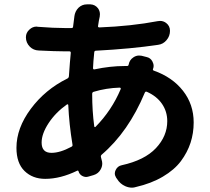

<svg xmlns="http://www.w3.org/2000/svg" viewBox="-20 -824 978 894"><path d="M416 -396.5Q409.2 -394.5 409.2 -386.7Q409.2 -306.6 418.9 -235.4Q418.9 -233.4 421.4 -232.4Q423.8 -231.4 424.8 -233.4Q500 -309.6 542 -409.2Q543 -412.1 541.5 -414.1Q540 -416 537.1 -416Q474.6 -414.1 416 -396.5ZM219.7 -112.3Q259.8 -112.3 312.5 -140.6Q319.3 -143.6 317.4 -151.4Q301.8 -246.1 297.9 -335Q297.9 -336.9 295.9 -337.9Q293.9 -338.9 292 -337.9Q239.3 -300.8 206.5 -251Q173.8 -201.2 173.8 -160.2Q173.8 -112.3 219.7 -112.3ZM579.1 -523.4Q583 -544.9 600.6 -556.6Q613.3 -565.4 627 -565.4Q632.8 -565.4 638.7 -564.5L662.1 -558.6Q680.7 -554.7 689.5 -538.1Q695.3 -527.3 695.3 -516.6Q695.3 -509.8 692.4 -502.9Q690.4 -497.1 696.3 -495.1Q782.2 -464.8 832 -401.4Q881.8 -337.9 881.8 -253.9Q881.8 -204.1 867.2 -159.2Q852.5 -114.3 822.3 -73.7Q792 -33.2 738.3 -1.5Q684.6 30.3 612.3 46.9Q603.5 49.8 594.7 49.8Q579.1 49.8 563.5 43Q539.1 32.2 525.4 9.8L520.5 2.9Q514.6 -6.8 514.6 -16.6Q514.6 -24.4 518.6 -32.2Q527.3 -50.8 546.9 -54.7Q653.3 -78.1 706.1 -134.3Q758.8 -190.4 758.8 -259.8Q758.8 -304.7 734.4 -340.3Q710 -376 664.1 -396.5Q657.2 -399.4 654.3 -392.6Q578.1 -210 453.1 -103.5Q448.2 -98.6 450.2 -91.8Q451.2 -85.9 453.1 -80.1Q456.1 -71.3 456.1 -62.5Q456.1 -48.8 449.2 -36.1Q438.5 -15.6 416 -8.8L392.6 -2Q377.9 2.9 363.8 -4.4Q349.6 -11.7 345.7 -26.4Q343.8 -31.2 339.8 -29.3Q261.7 8.8 190.4 8.8Q131.8 8.8 94.2 -27.8Q56.6 -64.5 56.6 -135.7Q56.6 -227.5 123.5 -317.4Q190.4 -407.2 293 -458Q299.8 -460.9 300.8 -468.8Q305.7 -540 309.6 -578.1Q309.6 -585 302.7 -585H278.3Q238.3 -585 160.2 -588.9Q135.7 -589.8 119.1 -606.4Q100.6 -625 100.6 -650.4Q100.6 -671.9 117.2 -686.5Q131.8 -700.2 150.4 -700.2Q153.3 -700.2 156.2 -699.2Q230.5 -693.4 282.2 -693.4H312.5Q320.3 -693.4 320.3 -700.2L326.2 -746.1Q326.2 -746.1 326.2 -747.1Q329.1 -771.5 345.7 -788.1Q362.3 -803.7 384.8 -803.7Q385.7 -803.7 386.7 -803.7H401.4Q422.9 -802.7 436.5 -785.2Q445.3 -772.5 445.3 -757.8Q445.3 -752 444.3 -746.1Q440.4 -730.5 436.5 -703.1Q435.5 -700.2 437.5 -698.2Q439.5 -696.3 442.4 -696.3Q591.8 -702.1 714.8 -725.6Q720.7 -726.6 725.6 -726.6Q741.2 -726.6 753.9 -716.8Q771.5 -703.1 771.5 -680.7Q771.5 -656.2 755.9 -637.7Q740.2 -618.2 715.8 -615.2Q591.8 -596.7 426.8 -587.9Q419.9 -587.9 418.9 -581.1Q414.1 -534.2 413.1 -506.8Q413.1 -503.9 415 -502Q417 -500 419.9 -501Q493.2 -516.6 560.5 -516.6H571.3Q578.1 -516.6 579.1 -523.4Z"/></svg>

Font: Gen Jyuu Gothic P Bold
Style: Bold
Weight: 700
Designer: [Source Han Sans]
Ryoko NISHIZUKA  (kana & ideographs); Paul D. Hunt (Latin, Greek & Cyrillic); Wenlong ZHANG  (bopomofo
Version: Version 1.002.20150607